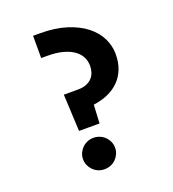

<svg xmlns="http://www.w3.org/2000/svg" viewBox="-129 -789 808 898"><g transform="rotate(-20 275.0 -339.5)"><path d="M471.2 -478Q471.2 -437 458.7 -404.5Q446.3 -372.1 423.1 -348.4Q399.9 -324.7 367.2 -310.1Q334.5 -295.4 293.9 -290L289.1 -198.2H187L178.2 -381.8H249Q272.9 -381.8 290.3 -388.7Q307.6 -395.5 318.6 -407.2Q329.6 -418.9 334.7 -434.3Q339.8 -449.7 339.8 -466.8Q339.8 -490.2 329.8 -510.5Q319.8 -530.8 298.6 -546.1Q277.3 -561.5 244.6 -570.3Q211.9 -579.1 166 -579.1H137.2V-689.9H170.9Q246.1 -689.9 302.2 -672.1Q358.4 -654.3 396 -624.8Q433.6 -595.2 452.4 -557.1Q471.2 -519 471.2 -478ZM318.8 -66.9Q318.8 -50.8 312.5 -36.6Q306.2 -22.5 295.4 -11.7Q284.7 -1 270 5.1Q255.4 11.2 238.8 11.2Q222.2 11.2 207.8 5.1Q193.4 -1 182.6 -11.7Q171.9 -22.5 165.5 -36.6Q159.2 -50.8 159.2 -66.9Q159.2 -83 165.5 -97.2Q171.9 -111.3 182.6 -122.1Q193.4 -132.8 207.8 -138.9Q222.2 -145 238.8 -145Q255.4 -145 270 -138.9Q284.7 -132.8 295.4 -122.1Q306.2 -111.3 312.5 -97.2Q318.8 -83 318.8 -66.9Z"/></g></svg>

Font: Code New Roman
Style: Bold
Weight: 700
Monospace: yes
Designer: Sam Radian
Foundry: Code New Roman
Version: Version 1.508 October 19, 2014